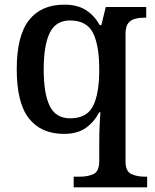

<svg xmlns="http://www.w3.org/2000/svg" viewBox="-20 -566 665 826"><path d="M297 240V194H325Q359 194 383 182.5Q407 171 407 126V44Q407 26 407.5 2.5Q408 -21 409.5 -44.5Q411 -68 412 -83H407Q385 -41 349 -15.5Q313 10 255 10Q157 10 104.5 -56.5Q52 -123 52 -268Q52 -412 104.5 -479Q157 -546 256 -546Q314 -546 350.5 -522Q387 -498 409 -458H416L435 -536H609V-490H602Q580 -490 561 -485Q542 -480 531 -465.5Q520 -451 520 -419V128Q520 171 544.5 182.5Q569 194 602 194H613V240ZM282 -57Q353 -57 380 -109.5Q407 -162 407 -267Q407 -371 380 -424.5Q353 -478 281 -478Q220 -478 194 -424.5Q168 -371 168 -267Q168 -163 194 -110Q220 -57 282 -57Z"/></svg>

Font: Noto Serif Khojki Medium
Style: Regular
Weight: 500
Version: Version 2.003